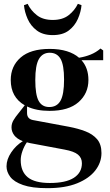

<svg xmlns="http://www.w3.org/2000/svg" viewBox="-20 -751 571 1001"><path d="M238 -173Q169 -173 121 -196V-162Q121 -131 152 -125L340 -90Q387 -81 425 -66.5Q463 -52 486 -25.5Q509 1 509 47Q509 96 477 137.5Q445 179 382.5 204.5Q320 230 227 230Q147 230 100 213.5Q53 197 33.5 171Q14 145 14 116Q14 80 38.5 43.5Q63 7 99 -15Q68 -27 54 -46Q40 -65 40 -87Q40 -107 50.5 -124.5Q61 -142 76 -160L109 -202Q36 -244 36 -334Q36 -406 87.5 -451Q139 -496 239 -496Q290 -496 328.5 -484Q367 -472 392 -450Q424 -455 452.5 -466.5Q481 -478 504 -498L518 -488V-437H405Q441 -397 441 -334Q441 -264 389.5 -218.5Q338 -173 238 -173ZM237 -193Q277 -193 295.5 -226Q314 -259 314 -336Q314 -413 295.5 -444.5Q277 -476 239 -476Q202 -476 183 -443.5Q164 -411 164 -334Q164 -257 181.5 -225Q199 -193 237 -193ZM88 84Q88 143 124.5 173Q161 203 240 203Q323 203 365 176Q407 149 407 100Q407 72 386.5 55Q366 38 317 29L136 -5Q128 -7 120 -9Q106 11 97 36.5Q88 62 88 84ZM255 -568Q204 -568 172 -592Q140 -616 124 -652.5Q108 -689 105 -724L124 -731Q141 -696 172.5 -671.5Q204 -647 255 -647Q306 -647 337.5 -671.5Q369 -696 386 -731L405 -724Q402 -689 386 -652.5Q370 -616 338.5 -592Q307 -568 255 -568Z"/></svg>

Font: DeepMind Serif Display
Style: Regular
Weight: 400
Designer: Frank Grießhammer / Modifications: Colophon Foundry
Foundry: Colophon Foundry
Version: Version 5.003; ttfautohint (v1.8.2)